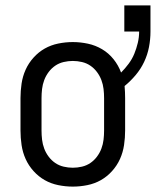

<svg xmlns="http://www.w3.org/2000/svg" viewBox="-20 -684 578 712"><path d="M250 8Q223 8 196 2.5Q169 -3 146 -16Q123 -29 104.5 -49.5Q86 -70 75 -94.5Q64 -119 60 -146Q56 -173 56 -200V-320Q56 -347 60 -374Q64 -401 75 -425.5Q86 -450 104.5 -470.5Q123 -491 146 -504Q169 -517 196 -522.5Q223 -528 250 -528Q278 -528 306 -522Q334 -516 358.5 -501.5Q383 -487 401 -464.5Q419 -442 429 -415Q444 -430 457 -447.5Q470 -465 478 -484.5Q486 -504 491 -525Q496 -546 496 -567H441V-664H538V-567Q538 -538 532.5 -509.5Q527 -481 514.5 -454.5Q502 -428 483 -405.5Q464 -383 442 -365Q443 -354 443.5 -342.5Q444 -331 444 -320V-200Q444 -173 440 -146Q436 -119 425 -94.5Q414 -70 395.5 -49.5Q377 -29 354 -16Q331 -3 304 2.5Q277 8 250 8ZM250 -62Q267 -62 284 -66Q301 -70 315 -79.5Q329 -89 339.5 -103Q350 -117 356 -133Q362 -149 364 -166Q366 -183 366 -200V-320Q366 -337 364 -354Q362 -371 356 -387Q350 -403 339.5 -417Q329 -431 315 -440.5Q301 -450 284 -454Q267 -458 250 -458Q233 -458 216 -454Q199 -450 185 -440.5Q171 -431 160.5 -417Q150 -403 144 -387Q138 -371 136 -354Q134 -337 134 -320V-200Q134 -183 136 -166Q138 -149 144 -133Q150 -117 160.5 -103Q171 -89 185 -79.5Q199 -70 216 -66Q233 -62 250 -62Z"/></svg>

Font: Iosevka SS04
Style: Regular
Weight: 400
Monospace: yes
Designer: Belleve Invis
Foundry: Belleve Invis
Version: Version 19.0.0; ttfautohint (v1.8.4)